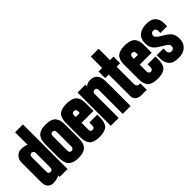

<svg xmlns="http://www.w3.org/2000/svg" viewBox="51 -1415 2130 2130"><g transform="rotate(-45 1116.0 -350.0)"><path d="M196.8 -376Q196.8 -392.6 188 -401.9Q179.2 -411.1 164.1 -411.1Q148.9 -411.1 140.9 -401.9Q132.8 -392.6 132.8 -376V-148.9Q132.8 -109.9 164.1 -109.9Q179.2 -109.9 188 -119.9Q196.8 -129.9 196.8 -148.9Q196.8 -376 196.8 -376ZM196.8 -22.9Q196.8 -22 183.6 -16.6Q170.4 -11.2 146.7 -5.6Q123 0 102.1 0Q60.5 0 35.2 -24.9Q9.8 -49.8 9.8 -106.9Q9.8 -411.1 9.8 -411.1Q9.8 -459.5 39.8 -490.7Q69.8 -522 111.8 -522Q136.2 -522 157.2 -517.3Q178.2 -512.7 187.5 -508.1Q196.8 -503.4 196.8 -502Q196.8 -502 196.8 -700.2H319.8V0H196.8Z M649.4 -163.1Q649.4 -121.1 644 -95.2Q638.7 -69.3 621.6 -45.9Q588.4 0 493.7 0Q406.7 0 368.7 -45.9Q339.4 -81.5 339.4 -163.1V-356.9Q339.4 -441.4 368.7 -477.1Q405.8 -522 493.7 -522Q588.9 -522 621.6 -477.1Q638.2 -453.6 643.8 -426.5Q649.4 -399.4 649.4 -356.9ZM462.4 -146Q462.4 -129.4 470.5 -120.1Q478.5 -110.8 493.7 -110.8Q508.8 -110.8 517.6 -120.1Q526.4 -129.4 526.4 -146V-373Q526.4 -392.1 517.6 -402.1Q508.8 -412.1 493.7 -412.1Q462.4 -412.1 462.4 -373Z M668.9 -376Q668.9 -453.1 704.8 -487.5Q740.7 -522 823.2 -522Q905.8 -522 942.4 -487.3Q979 -452.6 979 -376V-252.9H792V-148.9Q792 -109.9 823.2 -109.9Q856 -109.9 856 -148.9V-193.8H979V-148.9Q979 -69.3 944.8 -34.7Q910.6 0 823.2 0Q738.3 0 703.6 -36.1Q668.9 -72.3 668.9 -148.9ZM792 -344.2H856V-371.1Q856 -405.8 823.2 -405.8Q792 -405.8 792 -371.1Z M998.5 0V-522H1121.6V-488.8Q1121.6 -499.5 1143.3 -510.7Q1165 -522 1191.9 -522Q1255.4 -522 1282.7 -483.9Q1298.3 -462.4 1303.5 -435.1Q1308.6 -407.7 1308.6 -365.2V0H1185.5V-376Q1185.5 -392.6 1177.5 -401.9Q1169.4 -411.1 1154.8 -411.1Q1139.6 -411.1 1130.6 -401.6Q1121.6 -392.1 1121.6 -376V0Z M1328.1 -522H1384.3V-700.2H1507.3V-522H1562.5V-418H1507.3V-149.9Q1507.3 -127.4 1517.6 -114.7Q1527.8 -102.1 1548.3 -102.1H1562.5V0H1480.5Q1438 0 1411.1 -21Q1384.3 -42 1384.3 -81.1V-418H1328.1Z M1582 -376Q1582 -453.1 1617.9 -487.5Q1653.8 -522 1736.3 -522Q1818.8 -522 1855.5 -487.3Q1892.1 -452.6 1892.1 -376V-252.9H1705.1V-148.9Q1705.1 -109.9 1736.3 -109.9Q1769 -109.9 1769 -148.9V-193.8H1892.1V-148.9Q1892.1 -69.3 1857.9 -34.7Q1823.7 0 1736.3 0Q1651.4 0 1616.7 -36.1Q1582 -72.3 1582 -148.9ZM1705.1 -344.2H1769V-371.1Q1769 -405.8 1736.3 -405.8Q1705.1 -405.8 1705.1 -371.1Z M2018.1 -148.9Q2018.1 -130.4 2030.3 -118.7Q2042.5 -106.9 2061 -106.9Q2079.6 -106.9 2090.3 -118.4Q2101.1 -129.9 2101.1 -148.9Q2101.1 -159.2 2096.7 -168Q2092.3 -176.8 2081.3 -185.8Q2070.3 -194.8 2064.2 -199.2Q2058.1 -203.6 2041.5 -213.4Q2024.9 -223.1 2022.9 -224.1Q1992.2 -242.2 1974.6 -255.4Q1957 -268.6 1941.7 -286.9Q1926.3 -305.2 1920.2 -327.9Q1914.1 -350.6 1914.1 -381.8Q1914.1 -451.7 1958.3 -486.8Q2002.4 -522 2077.6 -522Q2117.7 -522 2145.8 -511.7Q2173.8 -501.5 2194.8 -474.1Q2201.2 -465.8 2205.8 -457.3Q2210.4 -448.7 2213.4 -438.5Q2216.3 -428.2 2218 -420.7Q2219.7 -413.1 2220.2 -400.4Q2220.7 -387.7 2220.9 -381.3Q2221.2 -375 2220.9 -360.1Q2220.7 -345.2 2220.7 -339.8V-338.9H2115.7V-376Q2115.7 -392.1 2104.2 -403.6Q2092.8 -415 2076.7 -415Q2059.6 -415 2048.1 -402.8Q2036.6 -390.6 2036.6 -374Q2036.6 -366.2 2040.8 -358.4Q2044.9 -350.6 2049.8 -345Q2054.7 -339.4 2064.7 -331.5Q2074.7 -323.7 2080.1 -320.3Q2085.4 -316.9 2097.9 -309.6Q2110.4 -302.2 2112.8 -300.8Q2136.7 -286.6 2151.4 -276.6Q2166 -266.6 2181.2 -252.7Q2196.3 -238.8 2204.3 -224.6Q2212.4 -210.4 2217.5 -191.2Q2222.7 -171.9 2222.7 -147.9Q2222.7 -77.6 2180.7 -38.8Q2138.7 0 2070.8 0Q2022.5 0 1993.9 -8.5Q1965.3 -17.1 1942.9 -43.9Q1928.2 -61.5 1920.9 -85.7Q1913.6 -109.9 1912.6 -126.7Q1911.6 -143.6 1911.6 -175.8Q1911.6 -177.7 1911.6 -178.7Q1911.6 -179.7 1911.6 -181.2Q1911.6 -182.6 1911.6 -184.1V-193.8H2018.1Z"/></g></svg>

Font: Quaderni
Style: Regular
Weight: 400
Designer: Romain Laurent, Daphné Lejeune, Alexandre D’Hubert
Foundry: ESAD Valence
Version: Version 1.000;FEAKit 1.0